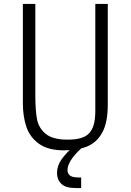

<svg xmlns="http://www.w3.org/2000/svg" viewBox="-20 -750 660 970"><path d="M95.5 -229V-730H158.5V-268.5Q158.5 -192.5 167 -147.8Q175.5 -103 211 -73.8Q246.5 -44.5 321.5 -44.5Q360.5 -44.5 386.5 -52Q412.5 -59.5 427 -73.5Q443 -88.5 452.2 -115.5Q461.5 -142.5 461.5 -192V-730H524.5V-220.5Q524.5 -131.5 497 -81Q469.5 -30.5 421.2 -10.5Q373 9.5 303 9.5Q223.5 9.5 177.5 -23.2Q131.5 -56 113.5 -108.5Q95.5 -161 95.5 -229ZM321 109Q321 127.5 333.8 137Q346.5 146.5 375.5 146.5H390V200H363Q311 200 289.5 178.5Q268 157 268 124Q268 89 290.2 56.2Q312.5 23.5 361 -18.5L390 0Q353.5 34 337.2 61Q321 88 321 109Z"/></svg>

Font: Monaspace Argon Var
Style: Regular
Weight: 400
Designer: Riley Cran and the Lettermatic Team
Version: Version 1.000 (Monaspace Argon Var)